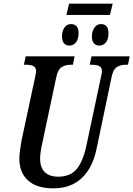

<svg xmlns="http://www.w3.org/2000/svg" viewBox="-20 -1023 731 1053"><path d="M86 -154Q86 -172 90 -201Q94 -230 98 -252L172 -597Q178 -627 178 -632Q178 -653 163.5 -660.5Q149 -668 121 -668H111L121 -714H389L380 -668H369Q338 -668 317.5 -654.5Q297 -641 289 -601L214 -248Q200 -187 200 -153Q200 -104 225.5 -79Q251 -54 299 -54Q368 -54 403 -99Q438 -144 455 -230L534 -602Q539 -620 539 -632Q539 -653 524.5 -660.5Q510 -668 482 -668H472L482 -714H691L682 -668H671Q640 -668 620 -654.5Q600 -641 592 -600L510 -209Q489 -104 429 -47Q369 10 272 10Q182 10 134 -33Q86 -76 86 -154ZM359 -1003H598L583 -941H344ZM320 -822Q320 -853 333.5 -872Q347 -891 370 -891Q389 -891 400 -878.5Q411 -866 411 -842Q411 -807 396 -790Q381 -773 362 -773Q342 -773 331 -785.5Q320 -798 320 -822ZM484 -822Q484 -852 498 -871.5Q512 -891 534 -891Q553 -891 564 -878.5Q575 -866 575 -842Q575 -807 560.5 -790Q546 -773 525 -773Q506 -773 495 -785.5Q484 -798 484 -822Z"/></svg>

Font: Noto Serif CondSemiBold
Style: Italic
Weight: 600
Width: 3
Italic angle: -12°
Designer: Monotype Design Team
Foundry: Monotype Imaging Inc.
Version: Version 1.001